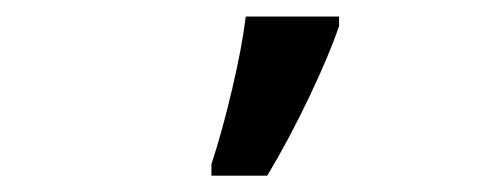

<svg xmlns="http://www.w3.org/2000/svg" viewBox="-20 -821 617 235"><path d="M238.8 -620.1Q252 -660.2 264.2 -712.2Q276.4 -764.2 280.8 -800.8H395V-789.1Q383.3 -754.4 358.4 -702.1Q333.5 -649.9 307.1 -606H238.8Z"/></svg>

Font: Sahel SemiBold FD
Style: SemiBold-FD
Weight: 600
Foundry: Saber Rastikerdar (saber.rastikerdar@gmail.com)
Version: Version 3.3.0